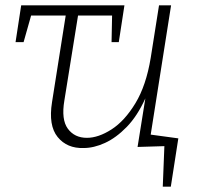

<svg xmlns="http://www.w3.org/2000/svg" viewBox="-20 -545 737 716"><path d="M38 -388 59 -525H444L423 -388H396L398 -487H271L220 -170Q208 -99 233 -65Q258 -31 304 -31Q347 -31 396 -62.5Q445 -94 485 -160Q525 -226 542 -329L573 -525H618L542 -43L645 -29L617 151H587L593 0L493 3L522 -178Q492 -112 452.5 -71.5Q413 -31 371.5 -12Q330 7 292 7Q230 9 195 -34Q160 -77 174 -164L225 -487H96L68 -388Z"/></svg>

Font: Bitter Light
Style: Italic
Weight: 300
Italic angle: -9°
Designer: Sol Matas, and Bitter project Authors
Foundry: Sol Matas
Version: Version 2.001